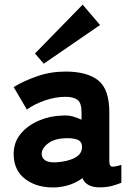

<svg xmlns="http://www.w3.org/2000/svg" viewBox="-20 -803 574 829"><path d="M223 6Q144 10 91.5 -28Q39 -66 39 -138Q39 -189 69.5 -225.5Q100 -262 148.5 -282.5Q197 -303 249 -304Q272 -306 293 -300.5Q314 -295 332 -286V-318Q332 -360 314 -372.5Q296 -385 263 -385Q220 -385 174.5 -369.5Q129 -354 96 -330L39 -427Q81 -453 139.5 -473.5Q198 -494 263 -494Q356 -494 404 -456Q452 -418 452 -318V-108Q452 -87 461.5 -84Q471 -81 504 -91V-14Q488 -7 464 -0.5Q440 6 411 6Q352 6 336 -34Q290 1 223 6ZM220 -102Q273 -105 304.5 -122.5Q336 -140 334 -171Q333 -194 311.5 -201Q290 -208 259 -206Q213 -204 186 -182.5Q159 -161 160 -137Q161 -120 175.5 -110.5Q190 -101 220 -102ZM169 -528 131 -572 337 -783 412 -695Z"/></svg>

Font: Zen Kaku Gothic Antique Black
Style: Regular
Weight: 900
Designer: Yoshimichi Ohira
Foundry: Positype
Version: Version 1.001